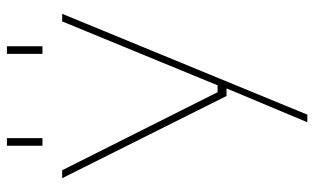

<svg xmlns="http://www.w3.org/2000/svg" viewBox="-197 -526 910 556"><g transform="rotate(-90 258.0 -248.0)"><path d="M114 -580V-683H136V-580ZM380 -580V-683H402V-580ZM182 187 280 -47H258L20 -523H43L269 -73H289L474 -523H496L204 187Z"/></g></svg>

Font: Tomorrow Thin
Style: Regular
Weight: 250
Designer: Tony de Marco, Monica Rizzolli
Foundry: Just in Type
Version: Version 2.002